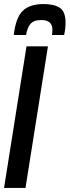

<svg xmlns="http://www.w3.org/2000/svg" viewBox="-26 -929 344 949"><path d="M-6 0 105 -700H211L100 0ZM190 -909Q241 -909 269.5 -890.5Q298 -872 298 -817Q298 -788 291 -756H231Q232 -763 232.5 -769Q233 -775 233 -782Q233 -830 178 -830Q140 -830 124 -810Q108 -790 103 -756H42Q52 -842 86.5 -875.5Q121 -909 190 -909Z"/></svg>

Font: Georama Condensed SemiBold
Style: Italic
Weight: 600
Width: 3
Italic angle: -9°
Designer: Jean-Baptiste Levee
Foundry: Production Type
Version: Version 1.000